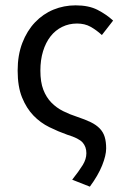

<svg xmlns="http://www.w3.org/2000/svg" viewBox="-20 -518 472 718"><path d="M316 180 250 154Q276 121 289.5 99Q303 77 303 55Q303 31 289 15Q275 -1 232 -14Q198 -26 164.5 -42.5Q131 -59 105 -86Q79 -113 62.5 -153.5Q46 -194 46 -254Q46 -312 63.5 -357.5Q81 -403 111 -434.5Q141 -466 180 -482Q219 -498 263 -498Q312 -498 345 -481Q378 -464 403 -441L361 -387Q340 -406 318.5 -418Q297 -430 268 -430Q238 -430 212.5 -417.5Q187 -405 169 -382Q151 -359 141 -326.5Q131 -294 131 -254Q131 -211 142 -182.5Q153 -154 172 -134.5Q191 -115 216 -102.5Q241 -90 269 -81Q299 -71 319.5 -61Q340 -51 353 -37.5Q366 -24 371.5 -6Q377 12 377 37Q377 63 362 100.5Q347 138 316 180Z"/></svg>

Font: Processing Sans Pro
Style: Regular
Weight: 400
Designer: Paul D. Hunt
Foundry: Adobe Systems Incorporated
Version: Version 2.020;PS 2.000;hotconv 1.0.86;makeotf.lib2.5.63406